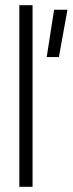

<svg xmlns="http://www.w3.org/2000/svg" viewBox="-20 -720 280 740"><path d="M54.5 -700H105.5V0H54.5ZM188.5 -682.5H240L207 -500H160Z"/></svg>

Font: Overused Grotesk Light
Style: Regular
Weight: 300
Version: Version 0.004